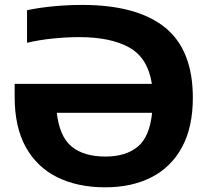

<svg xmlns="http://www.w3.org/2000/svg" viewBox="-20 -770 868 799"><path d="M417.5 9.5Q303 9.5 218.2 -32.5Q133.5 -74.5 87.2 -158Q41 -241.5 41 -366V-421H612Q595.5 -528.5 518.5 -572Q441.5 -615.5 309.5 -615.5Q258.5 -615.5 201 -609.8Q143.5 -604 92.5 -592V-727.5Q147.5 -739 206.5 -744.2Q265.5 -749.5 322 -749.5Q549.5 -749.5 666 -656.2Q782.5 -563 782.5 -363Q782.5 -241.5 738 -158.5Q693.5 -75.5 611.5 -33Q529.5 9.5 417.5 9.5ZM419.5 -118.5Q502.5 -118.5 552.5 -159Q602.5 -199.5 613 -300.5H216.5Q227.5 -202 278 -160.2Q328.5 -118.5 419.5 -118.5Z"/></svg>

Font: Encode Sans SmExp
Style: Bold
Weight: 700
Width: 6
Designer: Multiple Designers
Foundry: Impallari Type
Version: Version 3.002; ttfautohint (v1.8.3) -l 8 -r 50 -G 200 -x 14 